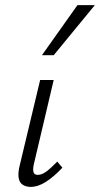

<svg xmlns="http://www.w3.org/2000/svg" viewBox="-20 -726 391 751"><path d="M100 5Q82 5 69.5 -3Q57 -11 53.5 -27.5Q50 -44 55 -70L137 -413H190L112 -82Q108 -64 111 -53Q114 -42 128 -42Q144 -42 162.5 -56Q181 -70 204 -94L224 -70Q191 -35 160 -15Q129 5 100 5ZM144 -510 283 -706H351L190 -510Z"/></svg>

Font: Ysabeau Infant Light
Style: Italic
Weight: 300
Italic angle: -12°
Designer: Christian Thalmann (Catharsis Fonts)
Version: Version 2.001;gftools[0.9.30]; featfreeze: ss01,ss02,lnum